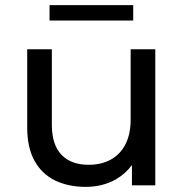

<svg xmlns="http://www.w3.org/2000/svg" viewBox="-20 -722 717 748"><path d="M314 6Q246 6 194.5 -19Q143 -44 114.5 -95.5Q86 -147 86 -225V-530H182V-236Q182 -158 219.5 -119Q257 -80 325 -80Q375 -80 412 -100.5Q449 -121 469 -160.5Q489 -200 489 -256V-530H585V0H494V-79Q469 -45 431 -23Q379 6 314 6ZM173 -642V-702H499V-642Z"/></svg>

Font: Montserrat Z Med
Style: Regular
Weight: 500
Designer: Julieta Ulanovsky
Foundry: Julieta Ulanovsky
Version: Version 8.000